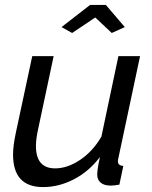

<svg xmlns="http://www.w3.org/2000/svg" viewBox="-20 -750 617 780"><path d="M230 -640 346 -730H410L487 -640L434 -616L367 -679L273 -616ZM155 10Q33 10 33 -122Q33 -157 44 -209L111 -522H198L135 -226Q126 -185 126 -157Q126 -66 204 -66Q254 -66 305.5 -100.5Q357 -135 392 -195L461 -522H549L461 -108Q460 -104 459.5 -101Q459 -98 459 -95Q459 -77 481 -76L465 0Q454 2 445.5 3Q437 4 430 4Q403 4 389 -8Q375 -20 375 -40Q375 -49 377 -64.5Q379 -80 386 -112Q341 -53 280 -21.5Q219 10 155 10Z"/></svg>

Font: PTCRaleway Medium
Style: Italic
Weight: 500
Italic angle: -12°
Designer: Matt McInerney, Pablo Impallari, Rodrigo Fuenzalida
Foundry: Matt McInerney, Pablo Impallari, Rodrigo Fuenzalida
Version: Version 3.000g; ttfautohint (v1.5) -l 8 -r 28 -G 28 -x 14 -D